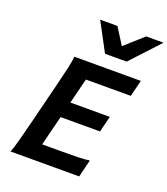

<svg xmlns="http://www.w3.org/2000/svg" viewBox="-172 -1102 1066 1222"><g transform="rotate(20 361.0 -491.5)"><path d="M295.4 -422.9H562.5L535.6 -314.5H268.6L217.8 -111.3H343.8Q413.6 -111.3 460.9 -112.5Q508.3 -113.8 538.1 -118.7L508.8 0H43.9Q56.2 -28.8 70.8 -84Q85.4 -139.2 103.5 -210.4L174.8 -495.6Q192.4 -566.9 205.1 -621.8Q217.8 -676.8 219.7 -705.6H669.9L642.1 -594.2H338.4ZM605 -983.4H722.2L543 -790H396.5L293 -983.4H410.2L480.5 -872.1Z"/></g></svg>

Font: Andika
Style: Bold Italic
Weight: 700
Italic angle: -14°
Designer: Victor Gaultney, Annie Olsen, Julie Remington, Don Collingsworth, Eric Hays, Becca Hirsbrunner
Foundry: SIL International
Version: Version 6.101